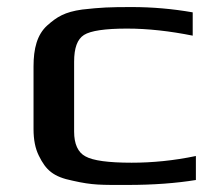

<svg xmlns="http://www.w3.org/2000/svg" viewBox="-20 -514 620 544"><path d="M535 -4V-72C473 -59 412 -53 353 -53C287 -53 243 -59 222 -71C201 -82 190 -106 190 -141V-339C190 -378 199 -403 218 -415C237 -427 278 -433 340 -433C399 -433 461 -426 526 -413V-479C469 -489 411 -494 354 -494C290 -494 267 -493 213 -487C163 -480 141 -466 114 -442C85 -416 75 -376 75 -326V-148C75 -118 80 -93 90 -73C110 -32 131 -13 186 -2C243 11 267 10 341 10C415 10 480 5 535 -4Z"/></svg>

Font: Gamestation Extended
Style: Regular
Weight: 400
Width: 7
Designer: Jonas Hecksher
Foundry: Jonas Hecksher, Playtypeª, e-types AS
Version: Version 1.003